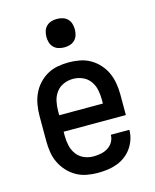

<svg xmlns="http://www.w3.org/2000/svg" viewBox="-113 -815 725 900"><g transform="rotate(-15 250.0 -365.5)"><path d="M250 8Q223 8 196 3Q169 -2 145.5 -15.5Q122 -29 103.5 -49.5Q85 -70 73.5 -94.5Q62 -119 58 -146Q54 -173 54 -200V-320Q54 -347 58.5 -374Q63 -401 74 -425.5Q85 -450 103.5 -470.5Q122 -491 145.5 -504.5Q169 -518 196 -523Q223 -528 250 -528Q277 -528 304 -523Q331 -518 354.5 -504.5Q378 -491 396.5 -470.5Q415 -450 426 -425.5Q437 -401 441.5 -374Q446 -347 446 -320V-220H144V-200Q144 -176 149 -153Q154 -130 168 -110.5Q182 -91 204 -81.5Q226 -72 250 -72Q268 -72 286 -75.5Q304 -79 319.5 -88.5Q335 -98 344.5 -114Q354 -130 354 -149H444Q444 -125 436.5 -102.5Q429 -80 415.5 -61Q402 -42 383 -28Q364 -14 342 -6Q320 2 296.5 5Q273 8 250 8ZM144 -300H356V-320Q356 -344 351 -367.5Q346 -391 332 -410Q318 -429 296 -438.5Q274 -448 250 -448Q226 -448 204 -438.5Q182 -429 168 -410Q154 -391 149 -367.5Q144 -344 144 -320ZM250 -601Q236 -601 222.5 -605Q209 -609 199 -619Q189 -629 185 -642.5Q181 -656 181 -670Q181 -684 185 -697.5Q189 -711 199 -721Q209 -731 222.5 -735Q236 -739 250 -739Q264 -739 277.5 -735Q291 -731 301 -721Q311 -711 315 -697.5Q319 -684 319 -670Q319 -656 315 -642.5Q311 -629 301 -619Q291 -609 277.5 -605Q264 -601 250 -601Z"/></g></svg>

Font: Iosevka Term Curly Medium
Style: Regular
Weight: 500
Designer: Belleve Invis
Foundry: Belleve Invis
Version: Version 32.3.0